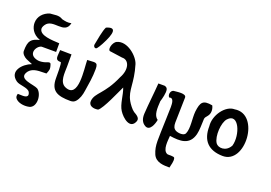

<svg xmlns="http://www.w3.org/2000/svg" viewBox="-156 -1362 3025 2145"><g transform="rotate(20 1356.5 -289.5)"><path d="M18 -672C18 -621 45 -546 140 -513C46 -488 13 -464 13 -335C13 -302 50 -271 75 -260C99 -248 122 -242 149 -229C47 -191 -61 -73 57 11C98 41 198 32 222 77C250 132 203 141 156 138C139 138 125 137 114 137C107 158 108 176 118 190C147 229 220 244 283 230C327 220 348 175 348 124C348 76 327 26 296 6C248 -22 68 -19 120 -115C148 -167 203 -184 277 -184C298 -184 318 -185 337 -186C353 -228 365 -242 343 -302C335 -322 306 -309 290 -302C265 -292 221 -286 198 -290C60 -314 125 -438 184 -449H356V-552C264 -557 127 -560 114 -632C111 -647 117 -665 131 -686C200 -791 375 -657 407 -809C367 -799 331 -807 295 -816C245 -849 194 -830 144 -829C73 -806 18 -751 18 -672Z M786 -895C762 -852 742 -730 731 -675C727 -653 745 -634 762 -640C775 -644 806 -699 812 -711C893 -862 903 -946 786 -895ZM391 -484C391 -414 364 -360 443 -360C457 -360 455 -195 455 -174C455 -22 537 11 693 11C719 11 740 2 754 -15C784 -49 801 -100 808 -154C821 -240 837 -323 837 -420C837 -511 801 -484 713 -484C713 -382 772 -34 589 -113C509 -148 527 -266 527 -336V-482C506 -482 407 -484 391 -484Z M927 -662 1070 -642C1153 -646 1188 -542 1125 -429C1023 -193 919 -172 908 -69C902 -12 959 7 1017 -4C1068 -38 1168 -276 1196 -332C1227 -253 1227 -147 1271 -79C1315 -10 1425 82 1468 -30C1485 -74 1432 -100 1405 -116C1376 -135 1339 -186 1322 -216C1259 -329 1299 -416 1236 -624C1209 -712 1065 -837 954 -786C905 -763 883 -659 927 -662Z M1550 -509C1541 -379 1526 -269 1518 -138C1515 -78 1533 -34 1577 -10C1640 23 1674 -75 1682 -124C1627 -159 1633 -246 1638 -330C1648 -360 1670 -443 1660 -478C1656 -494 1645 -504 1625 -509Z M1884 -463C1884 -512 1776 -492 1737 -489C1704 -481 1692 -428 1717 -403C1768 -420 1771 -353 1771 -309L1767 -164C1761 85 1748 150 1789 248C1825 333 1924 331 1988 331C1993 297 2012 253 2001 213C1995 193 1921 204 1914 199C1849 172 1869 54 1872 -3C1998 16 2112 17 2149 -124C2163 -181 2160 -245 2164 -310C2166 -346 2215 -357 2215 -423C2215 -447 2208 -469 2199 -485C2083 -506 2059 -472 2045 -355C2037 -270 2062 -160 2031 -91C2015 -57 1948 -63 1917 -78C1886 -94 1877 -122 1877 -164C1878 -264 1883 -363 1884 -463Z M2406 -393C2512 -509 2605 -279 2565 -140C2517 -50 2420 -60 2391 -103C2344 -173 2357 -341 2406 -393ZM2450 -529C2343 -532 2233 -384 2248 -255C2245 -86 2330 4 2499 7C2775 12 2742 -577 2450 -529Z"/></g></svg>

Font: Philokalia
Style: Regular
Weight: 400
Version: Version 001.010